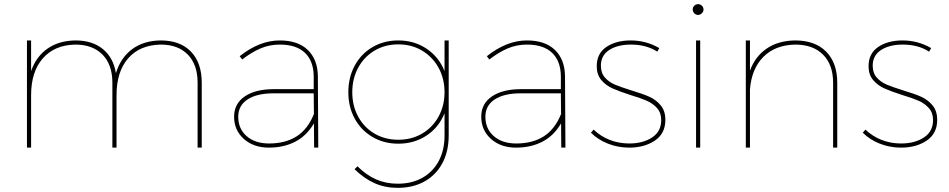

<svg xmlns="http://www.w3.org/2000/svg" viewBox="-20 -712 4578 926"><path d="M953 -313V0H933V-313Q933 -400 886 -448.5Q839 -497 755 -497Q654 -495 598 -430.5Q542 -366 542 -253V0H522V-313Q522 -400 474.5 -448.5Q427 -497 343 -497Q243 -495 186.5 -430.5Q130 -366 130 -253V0H110V-517H130V-369Q154 -439 209 -477.5Q264 -516 344 -517Q425 -517 476 -475.5Q527 -434 539 -359Q562 -434 617.5 -475Q673 -516 755 -517Q849 -517 901 -463Q953 -409 953 -313Z M1495 0 1494 -117Q1460 -58 1404.5 -29Q1349 0 1277 0Q1203 0 1156 -42Q1109 -84 1109 -149Q1109 -212 1160.5 -247Q1212 -282 1301 -282H1493V-345Q1492 -418 1450.5 -457.5Q1409 -497 1329 -497Q1280 -497 1236.5 -478.5Q1193 -460 1148 -425L1136 -441Q1232 -517 1329 -517Q1417 -517 1464.5 -471Q1512 -425 1513 -345L1515 0ZM1494 -162 1493 -262H1301Q1219 -262 1174 -232.5Q1129 -203 1129 -149Q1129 -91 1169.5 -55.5Q1210 -20 1278 -20Q1356 -20 1410 -54Q1464 -88 1494 -162Z M2144 -517V-58Q2144 18 2113.5 75Q2083 132 2027.5 163Q1972 194 1898 194Q1837 194 1786.5 171.5Q1736 149 1690 104L1704 90Q1746 132 1793.5 153Q1841 174 1898 174Q1966 174 2017 145.5Q2068 117 2096 64.5Q2124 12 2124 -58V-166Q2097 -98 2037.5 -58.5Q1978 -19 1901 -19Q1832 -19 1777 -51Q1722 -83 1691 -139.5Q1660 -196 1660 -267Q1660 -339 1691 -396Q1722 -453 1777 -485Q1832 -517 1901 -517Q1978 -517 2037.5 -477Q2097 -437 2124 -369V-517ZM2124 -267Q2124 -333 2095 -385.5Q2066 -438 2015.5 -468Q1965 -498 1901 -498Q1837 -498 1786.5 -468Q1736 -438 1707.5 -385.5Q1679 -333 1679 -267Q1679 -202 1707.5 -149.5Q1736 -97 1786.5 -67.5Q1837 -38 1901 -38Q1965 -38 2015.5 -67.5Q2066 -97 2095 -149.5Q2124 -202 2124 -267Z M2687 0 2686 -117Q2652 -58 2596.5 -29Q2541 0 2469 0Q2395 0 2348 -42Q2301 -84 2301 -149Q2301 -212 2352.5 -247Q2404 -282 2493 -282H2685V-345Q2684 -418 2642.5 -457.5Q2601 -497 2521 -497Q2472 -497 2428.5 -478.5Q2385 -460 2340 -425L2328 -441Q2424 -517 2521 -517Q2609 -517 2656.5 -471Q2704 -425 2705 -345L2707 0ZM2686 -162 2685 -262H2493Q2411 -262 2366 -232.5Q2321 -203 2321 -149Q2321 -91 2361.5 -55.5Q2402 -20 2470 -20Q2548 -20 2602 -54Q2656 -88 2686 -162Z M3023 -497Q2959 -497 2918.5 -471Q2878 -445 2878 -395Q2878 -360 2897.5 -338Q2917 -316 2945.5 -304Q2974 -292 3025 -276Q3079 -260 3111.5 -245.5Q3144 -231 3166.5 -204Q3189 -177 3189 -134Q3189 -68 3138.5 -34Q3088 0 3015 0Q2961 0 2912.5 -19Q2864 -38 2830 -72L2843 -87Q2876 -55 2920 -37.5Q2964 -20 3015 -20Q3081 -20 3125 -49Q3169 -78 3169 -133Q3169 -168 3149 -190.5Q3129 -213 3099.5 -226Q3070 -239 3020 -254Q2967 -271 2934.5 -285.5Q2902 -300 2880 -326Q2858 -352 2858 -393Q2858 -454 2904.5 -485.5Q2951 -517 3022 -517Q3096 -517 3160 -480L3150 -463Q3097 -497 3023 -497Z M3337 -517H3357V0H3337ZM3373 -666Q3373 -656 3365 -648Q3357 -640 3347 -640Q3336 -640 3328.5 -648Q3321 -656 3321 -666Q3321 -677 3328.5 -684.5Q3336 -692 3347 -692Q3357 -692 3365 -684.5Q3373 -677 3373 -666Z M4018 -313V0H3998V-313Q3998 -400 3949.5 -448.5Q3901 -497 3815 -497Q3719 -495 3662 -438Q3605 -381 3597 -281V0H3577V-517H3597V-371Q3622 -440 3678 -478Q3734 -516 3815 -517Q3911 -517 3964.5 -463Q4018 -409 4018 -313Z M4334 -497Q4270 -497 4229.5 -471Q4189 -445 4189 -395Q4189 -360 4208.5 -338Q4228 -316 4256.5 -304Q4285 -292 4336 -276Q4390 -260 4422.5 -245.5Q4455 -231 4477.5 -204Q4500 -177 4500 -134Q4500 -68 4449.5 -34Q4399 0 4326 0Q4272 0 4223.5 -19Q4175 -38 4141 -72L4154 -87Q4187 -55 4231 -37.5Q4275 -20 4326 -20Q4392 -20 4436 -49Q4480 -78 4480 -133Q4480 -168 4460 -190.5Q4440 -213 4410.5 -226Q4381 -239 4331 -254Q4278 -271 4245.5 -285.5Q4213 -300 4191 -326Q4169 -352 4169 -393Q4169 -454 4215.5 -485.5Q4262 -517 4333 -517Q4407 -517 4471 -480L4461 -463Q4408 -497 4334 -497Z"/></svg>

Font: Gontserrat Thin
Style: Regular
Weight: 250
Designer: Julieta Ulanovsky
Foundry: Julieta Ulanovsky
Version: Version 6.001